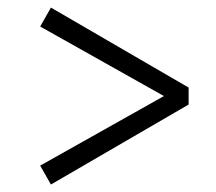

<svg xmlns="http://www.w3.org/2000/svg" viewBox="-20 -583 570 506"><path d="M477.1 -352.2 114.2 -563 85.9 -513.1 422.1 -324.2V-335.5L85.9 -146.5L114.2 -96.7L477.1 -307.5V-352.2Z"/></svg>

Font: Source Serif Variable
Style: Italic
Weight: 389
Italic angle: -12°
Designer: Frank Grießhammer
Foundry: Adobe Systems Incorporated
Version: Version 3.001;hotconv 1.0.111;makeotfexe 2.5.65597